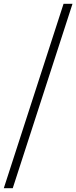

<svg xmlns="http://www.w3.org/2000/svg" viewBox="-51 -854 401 1009"><path d="M-31 135 283 -834H330L16 135Z"/></svg>

Font: Baskervville SemiBold
Style: Italic
Weight: 600
Italic angle: -18°
Version: Version 1.100